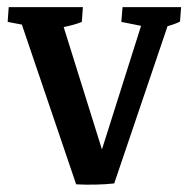

<svg xmlns="http://www.w3.org/2000/svg" viewBox="-20 -503 521 527"><path d="M189 2.9 40 -435.5 1 -442.9 3.9 -483.4H207.5L204.6 -442.9Q187.5 -435.5 154.8 -428.7L259.8 -92.8L367.2 -432.1L313 -442.9L316.4 -483.4H477.1L474.1 -443.8Q461.4 -437 439.9 -431.2L293.5 0.5Q272.5 2.9 243.4 3.7Q214.4 4.4 189 2.9Z"/></svg>

Font: Markazi Text SemiBold
Style: Regular
Weight: 600
Designer: Borna Izadpanah (Arabic designer), Fiona Ross (Arabic design director) and Florian Runge (Latin designer)
Foundry: Borna Izadpanah and Florian Runge
Version: Version 1.001; ttfautohint (v1.8.3)